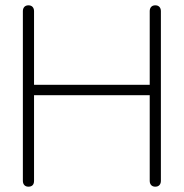

<svg xmlns="http://www.w3.org/2000/svg" viewBox="-20 -696 691 722"><path d="M66 -16V-654Q66 -664 71.5 -670Q77 -676 87 -676Q97 -676 102.5 -670Q108 -664 108 -654V-377H543V-654Q543 -664 548.5 -670Q554 -676 564 -676Q574 -676 579.5 -670Q585 -664 585 -654V-16Q585 -6 579.5 0Q574 6 564 6Q554 6 548.5 0Q543 -6 543 -16V-338H108V-16Q108 -5 102.5 0.5Q97 6 87 6Q77 6 71.5 0Q66 -6 66 -16Z"/></svg>

Font: SN Pro Thin
Style: Regular
Weight: 200
Designer: Tobias Whetton
Foundry: Supernotes
Version: Version 1.003;Glyphs 3.3 (3324)